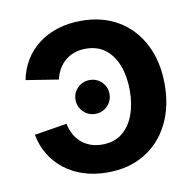

<svg xmlns="http://www.w3.org/2000/svg" viewBox="-67 -616 709 696"><g transform="rotate(-10 287.0 -268.0)"><path d="M268.1 -205.6Q242.2 -205.6 223.9 -223.9Q205.6 -242.2 205.6 -268.1Q205.6 -293.9 223.9 -312Q242.2 -330.1 268.1 -330.1Q294.4 -330.1 312.5 -312Q330.6 -293.9 330.6 -268.1Q330.6 -242.2 312.5 -223.9Q294.4 -205.6 268.1 -205.6ZM274.9 11.2Q228 11.2 188.2 -1.5Q148.4 -14.2 117.7 -37.8Q86.9 -61.5 66.7 -94.5Q46.4 -127.4 38.6 -168.9L158.2 -188.5Q162.6 -166.5 172.6 -148.4Q182.6 -130.4 197.3 -117.9Q211.9 -105.5 231.2 -98.6Q250.5 -91.8 273.9 -91.8Q317.4 -91.8 346.4 -114.7Q375.5 -137.7 390.4 -177.5Q405.3 -217.3 405.3 -267.6Q405.3 -318.8 390.4 -358.6Q375.5 -398.4 346.4 -421.4Q317.4 -444.3 273.9 -444.3Q250.5 -444.3 231.4 -437.5Q212.4 -430.7 198 -418.5Q183.6 -406.2 173.6 -389.2Q163.6 -372.1 159.2 -351.1L39.6 -370.1Q47.4 -410.6 67.6 -443.4Q87.9 -476.1 118.7 -499.3Q149.4 -522.5 189 -534.7Q228.5 -546.9 274.9 -546.9Q353.5 -546.9 411.6 -512Q469.7 -477.1 501.7 -414.1Q533.7 -351.1 533.7 -267.6Q533.7 -184.6 501.7 -121.6Q469.7 -58.6 411.6 -23.7Q353.5 11.2 274.9 11.2Z"/></g></svg>

Font: Inter 18pt SemiBold
Style: Regular
Weight: 600
Designer: Rasmus Andersson
Foundry: rsms
Version: Version 4.001;git-66647c0bb